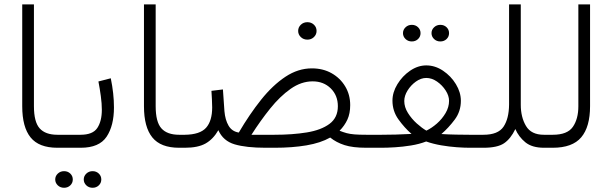

<svg xmlns="http://www.w3.org/2000/svg" viewBox="-20 -678 2809 881"><path d="M82 -657.7H135.7V-190.9Q135.7 -118.2 162.1 -88.9Q188.5 -59.6 243.2 -59.6H264.2V0H243.2Q158.7 0 120.4 -47.4Q82 -94.7 82 -190.4Z M243.7 -59.6H349.6Q405.8 -59.6 426.5 -90.8Q447.3 -122.1 447.3 -174.3Q447.3 -202.6 442.6 -237.1Q438 -271.5 431.6 -304.2L488.3 -318.8Q502.9 -248.5 502.9 -185.1Q502.9 -101.1 469 -50.5Q435.1 0 350.6 0H243.7ZM364.3 145.5Q364.3 129.9 376 118.7Q387.7 107.4 404.8 107.4Q421.9 107.4 433.3 118.4Q444.8 129.4 444.8 145.5Q444.8 161.6 433.3 172.6Q421.9 183.6 404.8 183.6Q387.7 183.6 376 172.4Q364.3 161.1 364.3 145.5ZM233.4 145.5Q233.4 129.9 245.1 118.7Q256.8 107.4 273.9 107.4Q291 107.4 302.5 118.4Q314 129.4 314 145.5Q314 161.6 302.5 172.6Q291 183.6 273.9 183.6Q256.8 183.6 245.1 172.4Q233.4 161.1 233.4 145.5Z M640.6 -657.7H694.3V-190.9Q694.3 -118.2 720.7 -88.9Q747.1 -59.6 801.8 -59.6H822.8V0H801.8Q717.3 0 679 -47.4Q640.6 -94.7 640.6 -190.4Z M1348.1 -536.1Q1348.1 -552.7 1360.4 -564.5Q1372.6 -576.2 1390.6 -576.2Q1408.2 -576.2 1420.4 -564.7Q1432.6 -553.2 1432.6 -536.1Q1432.6 -519.5 1420.4 -507.8Q1408.2 -496.1 1390.6 -496.1Q1372.6 -496.1 1360.4 -507.8Q1348.1 -519.5 1348.1 -536.1ZM1241.2 0H1198.2Q1109.9 0 1056.9 -15.6Q1003.9 -31.2 981.9 -80.6Q958 -39.1 923.1 -19.5Q888.2 0 828.6 0H803.2L803.7 -59.6H828.6Q897.9 -60.5 925.8 -92Q953.6 -123.5 953.6 -185.1Q953.6 -205.6 952.4 -222.9Q951.2 -240.2 950.2 -261.2L1002.9 -267.6L1009.8 -168Q1013.2 -127.9 1028.8 -101.3Q1044.4 -74.7 1075.7 -69.8Q1125 -153.8 1178.2 -220.5Q1231.4 -287.1 1289.6 -325.7Q1347.7 -364.3 1411.1 -364.3Q1462.4 -364.3 1502 -341.8Q1541.5 -319.3 1564.2 -281.2Q1586.9 -243.2 1586.9 -195.8Q1586.9 -157.2 1574 -129.2Q1561 -101.1 1538.1 -78.1Q1555.2 -71.3 1570.6 -67.1Q1585.9 -63 1606.7 -61.3Q1627.4 -59.6 1660.6 -59.6H1682.6V0H1660.6Q1598.6 0 1560.8 -12.2Q1522.9 -24.4 1495.1 -46.9Q1451.2 -22 1386.2 -11Q1321.3 0 1241.2 0ZM1414.6 -304.7Q1362.3 -304.7 1313.5 -270.3Q1264.6 -235.8 1219.7 -179.9Q1174.8 -124 1133.8 -59.6H1239.3Q1321.8 -59.6 1387.7 -70.3Q1453.6 -81.1 1491.9 -109.6Q1530.3 -138.2 1530.3 -190.4Q1530.3 -240.2 1497.6 -272.5Q1464.8 -304.7 1414.6 -304.7Z M1960 -525.9Q1960 -541.5 1971.7 -552.7Q1983.4 -564 2000.5 -564Q2017.6 -564 2029.1 -553Q2040.5 -542 2040.5 -525.9Q2040.5 -509.8 2029.1 -498.8Q2017.6 -487.8 2000.5 -487.8Q1983.4 -487.8 1971.7 -499Q1960 -510.3 1960 -525.9ZM1829.1 -525.9Q1829.1 -541.5 1840.8 -552.7Q1852.5 -564 1869.6 -564Q1886.7 -564 1898.2 -553Q1909.7 -542 1909.7 -525.9Q1909.7 -509.8 1898.2 -498.8Q1886.7 -487.8 1869.6 -487.8Q1852.5 -487.8 1840.8 -499Q1829.1 -510.3 1829.1 -525.9ZM2094.7 -215.3Q2094.7 -167 2066.7 -129.4Q2038.6 -91.8 2005.4 -63Q2035.2 -61 2073.2 -60.3Q2111.3 -59.6 2132.8 -59.6H2180.2V0H2134.3Q2110.4 0 2075.9 -2.4Q2041.5 -4.9 2004.4 -11.2Q1967.3 -17.6 1935.5 -28.8Q1903.8 -16.6 1866 -10.5Q1828.1 -4.4 1792.5 -2.2Q1756.8 0 1731.4 0H1663.1V-59.6H1731.4Q1756.3 -59.6 1795.7 -60.5Q1835 -61.5 1868.2 -63.5Q1835.4 -92.3 1808.1 -130.4Q1780.8 -168.5 1780.8 -216.3Q1780.8 -254.4 1803.5 -291.7Q1826.2 -329.1 1861.8 -353.5Q1897.5 -377.9 1936 -377.9Q1976.6 -377.9 2012.9 -353.5Q2049.3 -329.1 2072 -291.7Q2094.7 -254.4 2094.7 -215.3ZM1936 -320.3Q1911.6 -320.3 1888.4 -303.7Q1865.2 -287.1 1850.1 -262.7Q1835 -238.3 1835 -214.4Q1835 -186.5 1851.8 -159.7Q1868.7 -132.8 1892.3 -111.6Q1916 -90.3 1936.5 -78.6Q1960.9 -90.3 1984.9 -111.3Q2008.8 -132.3 2024.7 -159.4Q2040.5 -186.5 2040.5 -215.3Q2040.5 -238.8 2024.9 -262.9Q2009.3 -287.1 1985.4 -303.7Q1961.4 -320.3 1936 -320.3Z M2315.9 -198.7V-657.7H2369.6V-197.8Q2369.6 -140.1 2393.6 -99.9Q2417.5 -59.6 2475.6 -59.6H2498V0H2476.1Q2421.4 0 2390.6 -25.1Q2359.9 -50.3 2344.7 -85.9Q2323.2 -41 2292.7 -20.5Q2262.2 0 2198.7 0H2160.6V-59.6H2198.2Q2265.6 -59.6 2290.5 -96.7Q2315.4 -133.8 2315.9 -198.7Z M2478.5 -59.6H2516.6Q2583.5 -59.6 2608.6 -95.9Q2633.8 -132.3 2633.8 -190.4V-657.7H2687.5V-190.9Q2687.5 -95.7 2647 -47.9Q2606.4 0 2516.1 0H2478.5Z"/></svg>

Font: Vazirmatn RD UI ExtraLight
Style: Regular
Weight: 200
Designer: Saber Rastikerdar
Foundry: Saber Rastikerdar
Version: Version 33.003